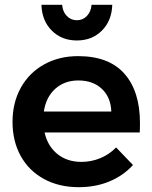

<svg xmlns="http://www.w3.org/2000/svg" viewBox="-20 -772 632 797"><path d="M561 -261Q561 -235 560 -222H165Q178 -165 218.5 -132.5Q259 -100 318 -100Q359 -100 396.5 -115.5Q434 -131 462 -160L532 -87Q492 -43 434.5 -19Q377 5 307 5Q225 5 162.5 -29Q100 -63 66 -124.5Q32 -186 32 -266Q32 -346 66.5 -408Q101 -470 163 -504.5Q225 -539 304 -539Q432 -539 496.5 -466Q561 -393 561 -261ZM442 -309Q440 -368 403 -403Q366 -438 305 -438Q248 -438 209.5 -403.5Q171 -369 162 -309ZM299 -688Q324 -688 341 -706Q358 -724 360 -752H446Q444 -686 403 -645Q362 -604 299 -604Q236 -604 195 -645Q154 -686 152 -752H238Q240 -724 257 -706Q274 -688 299 -688Z"/></svg>

Font: Montserrat arm2 Medium
Style: Regular
Weight: 500
Designer: Julieta Ulanovsky
Foundry: Julieta Ulanovsky
Version: Version 6.000